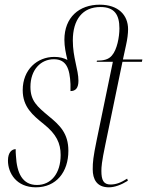

<svg xmlns="http://www.w3.org/2000/svg" viewBox="-20 -790 628 820"><path d="M133 10C220 10 272 -55 272 -146C272 -220 236 -255 188 -294C139 -335 110 -359 110 -419C110 -492 154 -537 210 -537C264 -537 278 -496 281 -431C281 -421 281 -411 281 -401C302 -401 315 -413 315 -445C315 -493 291 -544 291 -617C291 -706 332 -760 409 -760C468 -760 490 -728 490 -669C490 -632 480 -578 458 -553C444 -536 423 -531 394 -531L393 -526H462L393 -192C378 -119 376 -98 376 -67C376 -25 393 10 445 10C469 10 497 0 526 -18L523 -27C498 -11 477 -2 452 -2C422 -2 413 -21 413 -60C413 -76 414 -97 430 -173L503 -526H586L588 -536H505L518 -596C524 -622 527 -647 527 -665C527 -726 485 -770 406 -770C318 -770 255 -716 255 -620C255 -591 261 -562 268 -534C253 -542 235 -547 212 -547C139 -547 77 -493 77 -405C77 -333 120 -298 167 -260C221 -217 239 -178 239 -128C239 -49 198 0 138 0C76 0 52 -50 48 -125C47 -134 47 -144 47 -153C32 -153 14 -141 14 -104C14 -51 50 10 133 10Z"/></svg>

Font: Noto Serif Display ExtraCondensed ExtraLight
Style: Italic
Weight: 200
Width: 2
Italic angle: -12°
Designer: Monotype Design Team
Foundry: Monotype Imaging Inc.
Version: Version 2.009